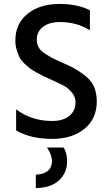

<svg xmlns="http://www.w3.org/2000/svg" viewBox="-20 -699 561 976"><path d="M472 -184Q472 -95 409 -44Q346 7 246 7Q135 7 62 -36V-143Q141 -84 245 -84Q300 -84 332 -109.5Q364 -135 364 -180Q364 -207 345 -229.5Q326 -252 304 -263.5Q282 -275 238 -295Q212 -307 201.5 -312Q191 -317 167 -330Q143 -343 131.5 -352Q120 -361 103 -377Q86 -393 78.5 -409Q71 -425 64.5 -446.5Q58 -468 58 -493Q58 -579 120.5 -629Q183 -679 282 -679Q373 -679 437 -647V-545Q370 -587 285 -587Q230 -587 198.5 -562.5Q167 -538 167 -498Q167 -458 198 -434Q229 -410 293 -382Q335 -364 358.5 -351Q382 -338 412.5 -314.5Q443 -291 457.5 -258.5Q472 -226 472 -184ZM321 123Q321 179 280 217.5Q239 256 162 257V189Q244 184 244 120Q244 88 219 51H303Q321 76 321 123Z"/></svg>

Font: Hind Madurai Medium
Style: Regular
Weight: 500
Designer: Jyotish Sonowal
Foundry: Indian Type Foundry
Version: Version 1.001;PS 1.0;hotconv 1.0.86;makeotf.lib2.5.63406; tt